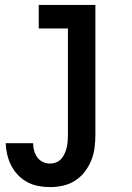

<svg xmlns="http://www.w3.org/2000/svg" viewBox="-20 -540 540 783"><path d="M184 223Q160 223 136.5 218.5Q113 214 92 203Q71 192 54 174.5Q37 157 26 135.5Q15 114 9.5 90.5Q4 67 3 44H115Q115 59 119 74Q123 89 132 101.5Q141 114 155 120.5Q169 127 184 127Q197 127 209.5 122Q222 117 230.5 107Q239 97 244 85.5Q249 74 252 61.5Q255 49 256 36Q257 23 257 10V-424H138V-520H369V10Q369 37 365.5 63.5Q362 90 352 114.5Q342 139 325.5 160.5Q309 182 286.5 196.5Q264 211 237.5 217Q211 223 184 223Z"/></svg>

Font: Iosevka Julsh Curly
Style: Bold
Weight: 700
Designer: Belleve Invis
Foundry: Belleve Invis
Version: Version 15.0.2; ttfautohint (v1.8.4)